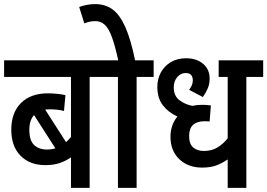

<svg xmlns="http://www.w3.org/2000/svg" viewBox="-20 -916 1303 936"><path d="M499 -541H417V0H326V-149Q302 -132 272 -121.5Q242 -111 201 -111Q125 -111 80 -157Q35 -203 35 -283Q35 -367 82.5 -414Q130 -461 213 -461Q235 -461 260 -458.5Q285 -456 299 -452L292 -375Q278 -379 260 -381Q242 -383 223 -383Q211 -383 200 -382L302 -223Q314 -234 326 -248V-541H0V-622H499ZM123 -283Q123 -231 146.5 -209Q170 -187 208 -187Q230 -187 250 -193L146 -355Q123 -330 123 -283Z M646 -541V0H555V-541H486V-622H729V-541ZM558 -615Q542 -689 526.5 -732.5Q511 -776 491.5 -794.5Q472 -813 445 -813Q429 -813 416 -810Q403 -807 391 -802L366 -882Q405 -896 444 -896Q492 -896 527.5 -871Q563 -846 590.5 -785Q618 -724 640 -615Z M1263 -541H1181V0H1090V-139Q1066 -122 1037 -110.5Q1008 -99 965 -99Q897 -99 854 -140Q811 -181 811 -250Q811 -277 819.5 -302.5Q828 -328 845 -348Q802 -367 774.5 -402Q747 -437 747 -493Q747 -531 764 -562.5Q781 -594 812.5 -613Q844 -632 887 -632Q938 -632 970 -605Q1002 -578 1002 -533Q1002 -506 992.5 -484.5Q983 -463 969 -443L902 -478Q909 -487 914.5 -499Q920 -511 920 -525Q920 -540 912 -550Q904 -560 885 -560Q861 -560 844 -540Q827 -520 827 -490Q827 -448 855.5 -427Q884 -406 918 -400Q940 -405 966 -405Q988 -405 1008 -402L1002 -324Q996 -324 989.5 -324.5Q983 -325 977 -325Q941 -325 921.5 -307.5Q902 -290 902 -253Q902 -214 922 -197Q942 -180 974 -180Q1012 -180 1040.5 -197.5Q1069 -215 1090 -242V-541H1046V-622H1263Z"/></svg>

Font: Noto Sans Condensed Medium
Style: Regular
Weight: 500
Width: 3
Designer: Monotype Design Team
Foundry: Monotype Imaging Inc.
Version: Version 2.013; ttfautohint (v1.8.4.7-5d5b)